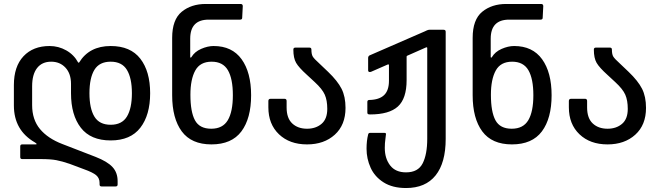

<svg xmlns="http://www.w3.org/2000/svg" viewBox="-20 -720 3314 968"><path d="M482 210V202Q482 178 465 163.5Q448 149 403 133L331 106Q293 93 264 87.5Q235 82 185 82H92Q82 82 82 72V18Q82 8 92 8H159Q165 8 165 6Q165 4 156 -2Q50 -63 50 -188V-291Q50 -385 98.5 -436.5Q147 -488 230 -488Q275 -488 314 -466Q353 -444 374 -405Q375 -404 376.5 -404Q378 -404 379 -405Q430 -488 538 -488Q638 -488 687.5 -424Q737 -360 737 -250Q737 -140 687.5 -76Q638 -12 538 -12Q437 -12 387.5 -76Q338 -140 338 -250V-297Q338 -349 310 -379Q282 -409 238 -409Q192 -409 167 -377Q142 -345 142 -285V-190Q142 -117 181.5 -69.5Q221 -22 294 6L462 71Q521 94 547 122Q573 150 573 193V210Q573 220 563 220H492Q482 220 482 210ZM538 -91Q595 -91 620 -132.5Q645 -174 645 -250Q645 -326 620 -367.5Q595 -409 538 -409Q481 -409 456 -368Q431 -327 431 -250Q431 -173 456 -132Q481 -91 538 -91Z M1017 -700H1193Q1204 -700 1204 -689L1201 -630Q1201 -621 1190 -621H1032Q939 -621 939 -525V-433Q939 -430 941 -429.5Q943 -429 945 -432Q961 -459 994 -473.5Q1027 -488 1057 -488Q1150 -488 1198 -421.5Q1246 -355 1246 -240Q1246 -123 1197 -57.5Q1148 8 1046 8Q945 8 896.5 -57.5Q848 -123 848 -240V-529Q848 -621 896 -660.5Q944 -700 1017 -700ZM1045 -71Q1103 -71 1128.5 -114Q1154 -157 1154 -240Q1154 -323 1129 -366Q1104 -409 1047 -409Q989 -409 964.5 -364.5Q940 -320 940 -242Q940 -156 963 -113.5Q986 -71 1045 -71Z M1333 -179V-211Q1333 -222 1345 -222H1414Q1425 -222 1425 -211V-178Q1425 -124 1453.5 -97.5Q1482 -71 1528 -71Q1572 -71 1601 -95.5Q1630 -120 1630 -171Q1630 -214 1617.5 -242.5Q1605 -271 1567 -306L1527 -343Q1487 -379 1473 -403Q1459 -427 1459 -470Q1459 -480 1469 -480H1540Q1550 -480 1550 -470Q1550 -447 1556.5 -435.5Q1563 -424 1592 -398L1634 -358Q1682 -312 1702 -272.5Q1722 -233 1722 -176Q1722 -90 1668 -41Q1614 8 1528 8Q1440 8 1386.5 -43Q1333 -94 1333 -179Z M1828 30Q1828 -10 1836 -42Q1838 -50 1845 -50H1919Q1926 -50 1926 -44Q1926 -38 1923 -18.5Q1920 1 1920 26Q1920 79 1947 114Q1974 149 2027 149Q2088 149 2111 103.5Q2134 58 2134 -20V-478Q2134 -483 2128 -481L2033 -439Q2030 -438 2030 -434V-316Q2030 -223 1986 -183Q1942 -143 1846 -143Q1838 -143 1835 -145Q1832 -147 1832 -153V-206Q1832 -216 1842 -216Q1892 -217 1916.5 -240.5Q1941 -264 1941 -313V-391Q1941 -398 1933 -394L1853 -359Q1850 -357 1844 -357Q1836 -357 1836 -366V-428Q1836 -433 1838.5 -436.5Q1841 -440 1844 -441L2122 -562Q2124 -563 2131.5 -566.5Q2139 -570 2145 -570H2216Q2227 -570 2227 -560V-20Q2227 101 2176 164.5Q2125 228 2027 228Q1959 228 1914 199.5Q1869 171 1848.5 125.5Q1828 80 1828 30Z M2532 -700H2708Q2719 -700 2719 -689L2716 -630Q2716 -621 2705 -621H2547Q2454 -621 2454 -525V-433Q2454 -430 2456 -429.5Q2458 -429 2460 -432Q2476 -459 2509 -473.5Q2542 -488 2572 -488Q2665 -488 2713 -421.5Q2761 -355 2761 -240Q2761 -123 2712 -57.5Q2663 8 2561 8Q2460 8 2411.5 -57.5Q2363 -123 2363 -240V-529Q2363 -621 2411 -660.5Q2459 -700 2532 -700ZM2560 -71Q2618 -71 2643.5 -114Q2669 -157 2669 -240Q2669 -323 2644 -366Q2619 -409 2562 -409Q2504 -409 2479.5 -364.5Q2455 -320 2455 -242Q2455 -156 2478 -113.5Q2501 -71 2560 -71Z M2848 -179V-211Q2848 -222 2860 -222H2929Q2940 -222 2940 -211V-178Q2940 -124 2968.5 -97.5Q2997 -71 3043 -71Q3087 -71 3116 -95.5Q3145 -120 3145 -171Q3145 -214 3132.5 -242.5Q3120 -271 3082 -306L3042 -343Q3002 -379 2988 -403Q2974 -427 2974 -470Q2974 -480 2984 -480H3055Q3065 -480 3065 -470Q3065 -447 3071.5 -435.5Q3078 -424 3107 -398L3149 -358Q3197 -312 3217 -272.5Q3237 -233 3237 -176Q3237 -90 3183 -41Q3129 8 3043 8Q2955 8 2901.5 -43Q2848 -94 2848 -179Z"/></svg>

Font: Barlow GEO Medium
Style: Regular
Weight: 500
Designer: Jeremy Tribby
Foundry: Tribby Type
Version: Version 1.408